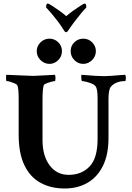

<svg xmlns="http://www.w3.org/2000/svg" viewBox="-20 -1075 756 1100"><path d="M350.6 4.9Q271.5 4.9 211.9 -27.8Q152.3 -60.5 119.6 -128.9Q86.9 -197.3 86.9 -303.7V-509.8Q86.9 -572.3 79.1 -585.9Q76.2 -591.8 64 -597.2Q51.8 -602.5 39.1 -606.4Q26.4 -610.4 18.6 -610.4Q14.6 -610.4 14.6 -627Q14.6 -644.5 16.6 -646.5L158.2 -640.6Q168 -639.6 202.1 -641.6Q236.3 -643.6 294.9 -646.5Q297.9 -637.7 297.9 -628.9Q297.9 -610.4 293.9 -610.4Q288.1 -610.4 273.4 -606.4Q258.8 -602.5 245.6 -597.2Q232.4 -591.8 230.5 -586.9Q223.6 -562.5 223.6 -503.9V-272.5Q223.6 -182.6 264.2 -127.9Q304.7 -73.2 374 -73.2Q446.3 -73.2 492.7 -120.6Q539.1 -168 539.1 -279.3V-511.7Q539.1 -568.4 526.4 -582Q520.5 -589.8 505.4 -596.2Q490.2 -602.5 474.1 -606.4Q458 -610.4 450.2 -610.4Q448.2 -610.4 446.8 -618.2Q445.3 -626 445.3 -635.3Q445.3 -644.5 447.3 -646.5Q492.2 -642.6 524.4 -640.6Q556.6 -638.7 576.2 -638.7Q592.8 -638.7 618.2 -640.6Q643.6 -642.6 666.5 -644.5Q689.5 -646.5 697.3 -646.5Q701.2 -639.6 701.2 -628.9Q701.2 -610.4 696.3 -610.4Q643.6 -610.4 615.2 -578.1Q601.6 -561.5 601.6 -506.8V-284.2Q601.6 -189.5 569.8 -125Q538.1 -60.5 481.4 -27.8Q424.8 4.9 350.6 4.9ZM457 -709Q427.7 -709 406.2 -730.5Q384.8 -752 384.8 -782.2Q384.8 -812.5 406.2 -833Q427.7 -853.5 457 -853.5Q487.3 -853.5 508.3 -832Q529.3 -810.5 529.3 -782.2Q529.3 -752 507.3 -730.5Q485.4 -709 457 -709ZM263.7 -709Q234.4 -709 212.4 -730.5Q190.4 -752 190.4 -782.2Q190.4 -810.5 211.9 -832Q233.4 -853.5 263.7 -853.5Q292 -853.5 313.5 -833Q335 -812.5 335 -782.2Q335 -752 313.5 -730.5Q292 -709 263.7 -709ZM359.4 -890.6Q352.5 -890.6 346.7 -900.4Q329.1 -929.7 308.6 -956.1Q267.6 -1008.8 244.1 -1032.2Q244.1 -1054.7 252.9 -1054.7Q258.8 -1054.7 278.3 -1042Q297.9 -1029.3 321.3 -1012.7Q344.7 -996.1 359.4 -982.4Q375 -996.1 397.9 -1012.7Q420.9 -1029.3 440.9 -1042Q460.9 -1054.7 465.8 -1054.7Q474.6 -1054.7 474.6 -1032.2Q461.9 -1019.5 445.3 -999.5Q428.7 -979.5 407.2 -951.2Q402.3 -944.3 396.5 -937Q390.6 -929.7 385.7 -921.9L371.1 -900.4Q364.3 -890.6 359.4 -890.6Z"/></svg>

Font: Crimson Text
Style: Bold
Weight: 700
Designer: Sebastian Kosch
Foundry: Sebastian Kosch
Version: Version 1.100